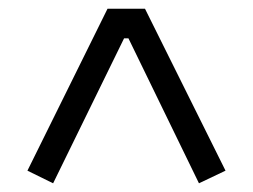

<svg xmlns="http://www.w3.org/2000/svg" viewBox="-20 -718 580 441"><path d="M437 -297 275 -630H265L102 -297L43 -326L227 -698H313L498 -326Z"/></svg>

Font: IBM Plex Sans Cond
Style: Regular
Weight: 400
Width: 3
Designer: Mike Abbink, Paul van der Laan, Pieter van Rosmalen
Foundry: Bold Monday
Version: Version 1.3